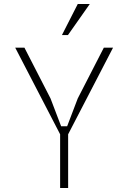

<svg xmlns="http://www.w3.org/2000/svg" viewBox="-20 -938 640 958"><path d="M56 -700H102L232 -447L285 -308H315L368 -447L498 -700H544L320 -268V0H280V-268ZM428 -918 319 -763H289L368 -918Z"/></svg>

Font: Fliege Mono Thin
Style: Regular
Weight: 100
Version: Version 0.020;Glyphs 3.3 (3306)